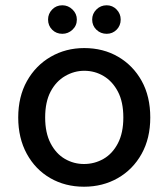

<svg xmlns="http://www.w3.org/2000/svg" viewBox="-20 -695 638 727"><path d="M298 12Q227 12 170.5 -20.5Q114 -53 81.5 -112.5Q49 -172 49 -250Q49 -329 82 -388Q115 -447 172 -480Q229 -513 299 -513Q371 -513 427.5 -480Q484 -447 516.5 -388.5Q549 -330 549 -250Q549 -171 516 -112Q483 -53 426 -20.5Q369 12 298 12ZM298 -74Q338 -74 372 -93.5Q406 -113 426.5 -152.5Q447 -192 447 -250Q447 -309 426.5 -348Q406 -387 372.5 -407Q339 -427 299 -427Q261 -427 226.5 -407Q192 -387 171.5 -348Q151 -309 151 -250Q151 -192 171.5 -152.5Q192 -113 225.5 -93.5Q259 -74 298 -74ZM216 -567Q193 -567 177.5 -582.5Q162 -598 162 -621Q162 -643 177.5 -659Q193 -675 216 -675Q238 -675 254.5 -659Q271 -643 271 -621Q271 -598 254.5 -582.5Q238 -567 216 -567ZM384 -567Q361 -567 345 -582.5Q329 -598 329 -621Q329 -643 345 -659Q361 -675 384 -675Q406 -675 421.5 -659Q437 -643 437 -621Q437 -598 421.5 -582.5Q406 -567 384 -567Z"/></svg>

Font: DMSans_18ptMedium
Style: Regular
Weight: 500
Designer: Colophon Foundry, Jonny Pinhorn
Foundry: Colophon Foundry
Version: Version 4.004;gftools[0.9.30]